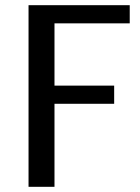

<svg xmlns="http://www.w3.org/2000/svg" viewBox="-20 -720 540 740"><path d="M90 0V-700H480V-630H190V-390H420V-320H190V0Z"/></svg>

Font: Scada
Style: Regular
Weight: 400
Designer: Jovanny Lemonad
Foundry: Jovanny Lemonad
Version: Version 4.100;PS 004.100;hotconv 1.0.88;makeotf.lib2.5.64775